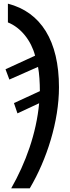

<svg xmlns="http://www.w3.org/2000/svg" viewBox="-20 -785 382 1045"><path d="M41 240H142C235 83 301 -125 301 -310C301 -562 203 -719 23 -765V-663C94 -635 150 -563 171 -482L10 -408L31 -352L187 -421C194 -385 197 -333 197 -289L56 -224L75 -168L193 -223C178 -59 120 101 41 240Z"/></svg>

Font: Noto Sans UI Condensed Medium
Style: Italic
Weight: 500
Width: 3
Italic angle: -12°
Designer: Monotype Design Team
Foundry: Monotype Imaging Inc.
Version: Version 1.901